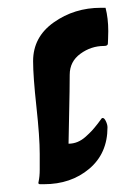

<svg xmlns="http://www.w3.org/2000/svg" viewBox="-20 -467 358 493"><path d="M256 -140Q256 -73 209 -33.5Q162 6 93 6H83Q77 6 79 0Q82 -14 82 -31Q82 -31 82 -72Q82 -115 73.5 -193Q65 -271 65 -310Q65 -372 118 -409.5Q171 -447 239 -447H251Q258 -420 258 -387Q258 -378 257.5 -367Q257 -356 257 -355Q257 -349 247 -349Q214 -349 186.5 -329Q159 -309 159 -275Q159 -241 157.5 -174Q156 -107 156 -98Q168 -98 179 -102.5Q190 -107 200 -116Q210 -125 216 -131.5Q222 -138 231 -149.5Q240 -161 241 -163Q242 -164 244 -164Q248 -164 252 -155.5Q256 -147 256 -140Z"/></svg>

Font: Ponomar Unicode TT
Style: Regular
Weight: 400
Designer: Vladislav V. Dorosh, Yuri A.W. Shardt, Nikita Simmons, Aleksandr Andreev
Foundry: Ponomar Project
Version: 1.1